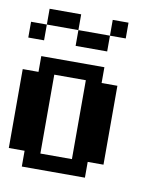

<svg xmlns="http://www.w3.org/2000/svg" viewBox="-74 -687 647 749"><g transform="rotate(10 250.0 -312.5)"><path d="M187.5 -625H62.5V-562.5H187.5ZM375 -562.5V-625H312.5V-562.5ZM62.5 -500V-562.5H0V-500ZM187.5 -562.5V-500H312.5V-562.5ZM312.5 0V-62.5H375V-375H312.5V-437.5H62.5V-375H0V-62.5H62.5V0ZM125 -62.5V-375H250V-62.5Z"/></g></svg>

Font: Chicago Kare
Style: Regular
Weight: 400
Designer: Duane King
Version: Version 1.001;hotconv 1.0.109;makeotfexe 2.5.65596